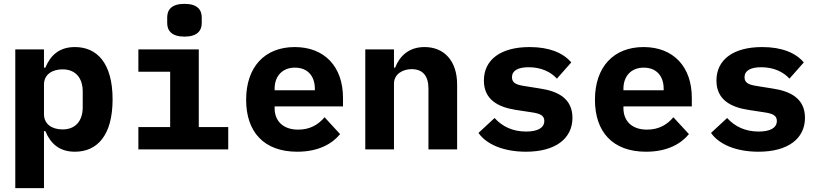

<svg xmlns="http://www.w3.org/2000/svg" viewBox="-20 -771 4241 991"><path d="M58.9 199.9H207V-94.1H214.1C240.1 -32 284.1 12.1 366.8 12.1C480.8 12.1 561.1 -71 561.1 -258.2C561.1 -445 480.8 -528.1 366.8 -528.1C284.1 -528.1 240.1 -484 214.1 -421.9H207V-516H58.9ZM207 -182.2V-334.2C207 -388.1 251.1 -413 302.9 -413C369 -413 407 -370 407 -297.9V-218C407 -146 369 -103 302.9 -103C251.1 -103 207 -127.8 207 -182.2Z M932.2 -582C998.2 -582 1021.3 -612.9 1021.3 -652V-681.1C1021.3 -720.9 998.2 -751.1 932.2 -751.1C866.1 -751.1 843 -720.9 843 -681.1V-652C843 -612.9 866.1 -582 932.2 -582ZM694.2 0H1158V-115.1H1006V-516H694.2V-400.9H858.3V-115.1H694.2Z M1514.2 12.1C1625.4 12.1 1695.3 -29.8 1735.4 -78.8L1655.2 -165.8C1623.2 -127.8 1580.3 -101.9 1519.2 -101.9C1440.3 -101.9 1397.4 -147 1397.4 -213.1V-221.9H1750.4V-266C1750.4 -426.8 1655.2 -528.1 1501.4 -528.1C1346.2 -528.1 1250.4 -425.1 1250.4 -256C1250.4 -90.9 1341.3 12.1 1514.2 12.1ZM1397.4 -305V-312.9C1397.4 -378.9 1438.2 -421.9 1502.1 -421.9C1566.4 -421.9 1605.1 -380 1605.1 -312.9V-305Z M2013.5 0V-339.1C2013.5 -388.8 2058.6 -414.1 2104.4 -414.1C2162.3 -414.1 2191.4 -378.9 2191.4 -313.9V0H2339.5V-334.2C2339.5 -459.2 2270.6 -528.1 2171.5 -528.1C2088.4 -528.1 2042.3 -480.1 2019.5 -421.9H2013.5V-516H1865.4V0Z M2694.6 12.1C2847.7 12.1 2934.7 -56.1 2934.7 -163C2934.7 -261 2861.5 -300.1 2768.5 -313.9L2686.4 -327.1C2646.7 -333.1 2622.5 -342 2622.5 -372.2C2622.5 -405.9 2652.7 -424 2708.5 -424C2775.6 -424 2824.6 -398.1 2854.4 -365.1L2928.6 -448.9C2885.7 -498.9 2814.6 -528.1 2713.4 -528.1C2564.6 -528.1 2477.6 -463.1 2477.6 -355.1C2477.6 -257.1 2550.4 -218 2642.4 -203.8L2725.5 -191.1C2765.6 -185 2789.4 -176.1 2789.4 -147C2789.4 -110.1 2753.6 -92 2695.7 -92C2626.4 -92 2572.4 -117.9 2532.7 -161.9L2449.6 -84.9C2491.5 -24.9 2580.6 12.1 2694.6 12.1Z M3314.6 12.1C3425.8 12.1 3495.7 -29.8 3535.9 -78.8L3455.6 -165.8C3423.7 -127.8 3380.7 -101.9 3319.6 -101.9C3240.8 -101.9 3197.8 -147 3197.8 -213.1V-221.9H3550.8V-266C3550.8 -426.8 3455.6 -528.1 3301.8 -528.1C3146.7 -528.1 3050.8 -425.1 3050.8 -256C3050.8 -90.9 3141.7 12.1 3314.6 12.1ZM3197.8 -305V-312.9C3197.8 -378.9 3238.6 -421.9 3302.6 -421.9C3366.8 -421.9 3405.5 -380 3405.5 -312.9V-305Z M3894.9 12.1C4047.9 12.1 4134.9 -56.1 4134.9 -163C4134.9 -261 4061.8 -300.1 3968.8 -313.9L3886.7 -327.1C3846.9 -333.1 3822.8 -342 3822.8 -372.2C3822.8 -405.9 3853 -424 3908.7 -424C3975.9 -424 4024.9 -398.1 4054.7 -365.1L4128.9 -448.9C4085.9 -498.9 4014.9 -528.1 3913.7 -528.1C3764.9 -528.1 3677.9 -463.1 3677.9 -355.1C3677.9 -257.1 3750.7 -218 3842.7 -203.8L3925.8 -191.1C3965.9 -185 3989.7 -176.1 3989.7 -147C3989.7 -110.1 3953.8 -92 3896 -92C3826.7 -92 3772.7 -117.9 3733 -161.9L3649.9 -84.9C3691.8 -24.9 3780.9 12.1 3894.9 12.1Z"/></svg>

Font: Margiela Mono Bold
Style: Regular
Weight: 700
Designer: Mike Abbink, Paul van der Laan, Pieter van Rosmalen
Foundry: Bold Monday
Version: Version 2.003 2021